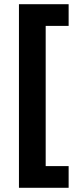

<svg xmlns="http://www.w3.org/2000/svg" viewBox="-20 -734 371 912"><path d="M70 -714H306V-611H197V55H306V158H70Z"/></svg>

Font: BC Sans
Style: Bold
Weight: 700
Designer: Monotype Design Team
Province of B.C.
Foundry: Monotype Imaging Inc.
Version: Version 2.000;GOOG;noto-source:20170915:90ef993387c0